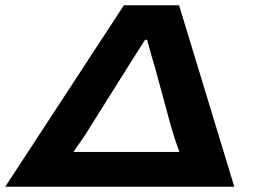

<svg xmlns="http://www.w3.org/2000/svg" viewBox="-58 -707 962 727"><path d="M-38.1 0 411.1 -687H620.1L829.1 0ZM220.2 -131.8H621.1Q600.6 -188.5 589.8 -227.1L527.8 -455.1Q517.6 -487.3 499 -556.2H491.2Q481.4 -540.5 457.3 -502.9Q433.1 -465.3 428.2 -457L283.2 -226.1Q265.1 -194.8 220.2 -131.8Z"/></svg>

Font: Archivo Expanded
Style: Bold Italic
Weight: 700
Width: 7
Italic angle: -10°
Designer: Hector Gatti
Foundry: Omnibus-Type
Version: Version 2.001